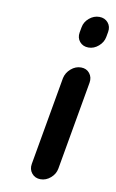

<svg xmlns="http://www.w3.org/2000/svg" viewBox="-82 -746 478 790"><g transform="rotate(10 157.5 -351.0)"><path d="M99 -57 164 -427Q169 -450 188 -466.5Q207 -483 230 -483Q253 -483 266 -466.5Q279 -450 275 -427L210 -57Q206 -34 187 -17.5Q168 -1 145 -1Q122 -1 108.5 -17.5Q95 -34 99 -57ZM199 -624 203 -646Q207 -669 226 -685Q245 -701 268 -701Q291 -701 304.5 -685Q318 -669 314 -646L310 -624Q306 -602 287 -585.5Q268 -569 245 -569Q222 -569 208.5 -585Q195 -601 199 -624Z"/></g></svg>

Font: Quicksand
Style: Bold Italic
Weight: 700
Italic angle: -12°
Designer: Andrew Paglinawan
Foundry: Andrew Paglinawan
Version: 1.002